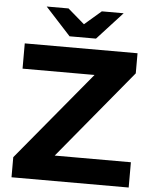

<svg xmlns="http://www.w3.org/2000/svg" viewBox="-60 -950 790 999"><g transform="rotate(5 335.5 -450.5)"><path d="M413 -757 545 -901H431L344 -826L257 -901H143L275 -757ZM252 -132 635 -595V-700H46V-568H422L38 -105V0H650V-132Z"/></g></svg>

Font: AWKNG-Font
Style: Bold
Weight: 700
Designer: Awakening Church
Foundry: Awakening Church
Version: Version 1.700;PS 001.700;hotconv 1.0.88;makeotf.lib2.5.64775